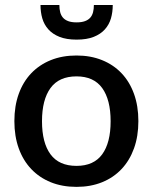

<svg xmlns="http://www.w3.org/2000/svg" viewBox="-20 -740 611 768"><path d="M286 -518Q342.5 -518 388.2 -499.5Q434 -481 466.2 -447Q498.5 -413 516 -364.5Q533.5 -316 533.5 -255.5Q533.5 -195 516 -146.5Q498.5 -98 466.2 -63.8Q434 -29.5 388.2 -11Q342.5 7.5 286 7.5Q229 7.5 183.2 -11Q137.5 -29.5 105 -63.8Q72.5 -98 55 -146.5Q37.5 -195 37.5 -255.5Q37.5 -316 55 -364.5Q72.5 -413 105 -447Q137.5 -481 183.2 -499.5Q229 -518 286 -518ZM286 -76.5Q355 -76.5 388.8 -122.8Q422.5 -169 422.5 -255Q422.5 -341 388.8 -387.8Q355 -434.5 286 -434.5Q216 -434.5 182 -387.8Q148 -341 148 -255Q148 -169 182 -122.8Q216 -76.5 286 -76.5ZM286.5 -581.5Q246 -581.5 218.2 -592.5Q190.5 -603.5 173.5 -622.5Q156.5 -641.5 149.2 -666.5Q142 -691.5 142 -720H217.5Q217.5 -704 220.8 -691.2Q224 -678.5 231.8 -669.5Q239.5 -660.5 252.8 -655.5Q266 -650.5 286.5 -650.5Q306.5 -650.5 320 -655.5Q333.5 -660.5 341.2 -669.5Q349 -678.5 352.2 -691.2Q355.5 -704 355.5 -720H431Q431 -691.5 423.8 -666.5Q416.5 -641.5 399.5 -622.5Q382.5 -603.5 354.8 -592.5Q327 -581.5 286.5 -581.5Z"/></svg>

Font: Lato SemiBold
Style: Regular
Weight: 600
Designer: Lukasz Dziedzic with Adam Twardoch and Botio Nikoltchev
Foundry: tyPoland Lukasz Dziedzic
Version: Version 2.015; 2015-08-06; http://www.latofonts.com/